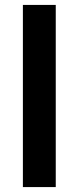

<svg xmlns="http://www.w3.org/2000/svg" viewBox="-20 -760 320 780"><path d="M73 0V-740H206.5V0Z"/></svg>

Font: Encode Sans SmBold
Style: Regular
Weight: 600
Designer: Multiple Designers
Foundry: Impallari Type
Version: Version 3.002; ttfautohint (v1.8.3) -l 8 -r 50 -G 200 -x 14 